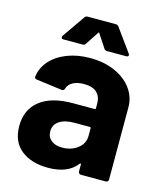

<svg xmlns="http://www.w3.org/2000/svg" viewBox="-107 -781 742 870"><g transform="rotate(15 264.0 -346.0)"><path d="M257 -522Q322 -522 373 -499.5Q424 -477 452.5 -438Q481 -399 481 -351V-12Q481 -7 477.5 -3.5Q474 0 469 0H352Q347 0 343.5 -3.5Q340 -7 340 -12V-45Q340 -48 339 -48.5Q338 -49 337 -49Q336 -49 334 -47Q292 8 199 8Q121 8 73 -30Q25 -68 25 -142Q25 -219 79 -261.5Q133 -304 233 -304H335Q340 -304 340 -309V-331Q340 -364 320 -382.5Q300 -401 260 -401Q229 -401 208.5 -390Q188 -379 182 -359Q179 -349 171 -349Q170 -349 169 -349L48 -365Q37 -367 37 -373Q37 -373 37 -374Q41 -416 70.5 -450Q100 -484 148.5 -503Q197 -522 257 -522ZM237 -97Q280 -97 310 -120Q340 -143 340 -179V-215Q340 -220 335 -220H263Q218 -220 192.5 -203Q167 -186 167 -155Q167 -128 186 -112.5Q205 -97 237 -97ZM117 -572Q110 -572 108.5 -575Q107 -578 107 -580Q107 -583 109 -587L182 -692Q187 -700 196 -700H329Q338 -700 343 -692L419 -587Q422 -583 422 -580Q422 -572 411 -572H321Q312 -572 307 -580L267 -641Q265 -644 264 -644Q262 -644 261 -641L221 -580Q216 -572 207 -572Z"/></g></svg>

Font: LinhAnh
Style: Bold
Weight: 700
Designer: Jeremy Tribby
Foundry: Tribby Type
Version: Version 1.408